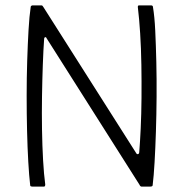

<svg xmlns="http://www.w3.org/2000/svg" viewBox="-20 -693 680 713"><path d="M486 -124Q488 -120 492 -120.5Q496 -121 497 -127Q500 -163 502.5 -216Q505 -269 505.5 -329.5Q506 -390 505 -452Q504 -514 500.5 -569Q497 -624 492 -665Q491 -673 496 -673H541Q544 -673 546 -671.5Q548 -670 548 -667Q554 -632 556.5 -579Q559 -526 560.5 -463Q562 -400 561.5 -333Q561 -266 559 -204Q557 -142 554 -90Q551 -38 547 -6Q547 -2 544 -1Q541 0 538 0H506Q501 0 498 -7L153 -551Q152 -555 148.5 -555Q145 -555 144 -550Q141 -508 139 -452.5Q137 -397 136 -335Q135 -273 136 -212Q137 -151 140 -98Q143 -45 148 -8Q148 0 143 0H100Q97 0 94.5 -1Q92 -2 92 -6Q88 -40 85 -92.5Q82 -145 80.5 -207.5Q79 -270 79 -337Q79 -404 81 -467Q83 -530 86 -582Q89 -634 94 -667Q94 -670 96.5 -671.5Q99 -673 101 -673H134Q138 -673 141 -667Z"/></svg>

Font: Glory Light
Style: Regular
Weight: 300
Version: Version 1.011